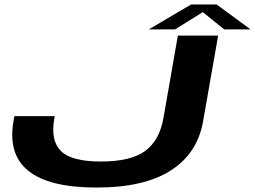

<svg xmlns="http://www.w3.org/2000/svg" viewBox="-20 -835 1146 863"><path d="M414 8Q200.5 8 107 -67.5Q13.5 -143 41.5 -295.5L44.5 -313H226L224.5 -304Q206 -205.5 252.8 -157.2Q299.5 -109 433.5 -109Q567 -109 631.8 -156Q696.5 -203 714.5 -303.5L779.5 -675H960.5L892.5 -288Q867 -145 747.2 -68.5Q627.5 8 414 8ZM649 -703 839 -815H953.5L1106 -703H987.5L891.5 -780.5L767 -703Z"/></svg>

Font: Anybody UltraExpanded SemiBold
Style: Italic
Weight: 600
Width: 9
Italic angle: -10°
Designer: Tyler Finck
Foundry: Etcetera Type Company
Version: Version 1.010; ttfautohint (v1.8.3) -l 8 -r 50 -G 200 -x 14 